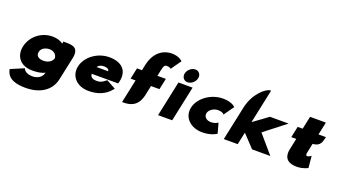

<svg xmlns="http://www.w3.org/2000/svg" viewBox="-86 -1641 4701 2681"><g transform="rotate(20 2265.0 -300.0)"><path d="M350.2 275C558.2 275 717.5 181.2 756.2 -1L831.2 -353.6L831.2 -353.9C858 -517.6 748.8 -512.3 643.2 -513L628.1 -513.1L621.2 -480.8C582.2 -510.7 529.2 -528 462.7 -528C289.3 -528 152.1 -405 120.4 -256C88.7 -106.9 174.1 15 355.7 15C423.2 15 485.4 9.2 540.9 -19.9L539.6 -14C522.7 65.3 441.8 91 389.3 91C305.4 91 268.4 58.6 255.2 31.9L249.6 20.7L53.5 103.8L56.4 116.9C85.7 250.7 225.1 275 350.2 275ZM595.6 -255.5C584.1 -204 527.8 -166 455.5 -166C380.1 -166 341.3 -203.3 352.6 -256.2C358.9 -309.5 416.5 -347 482.5 -347C546.6 -347 589 -309.9 595.6 -255.5Z M1555.7 -262.1C1592.9 -437.1 1484.1 -528 1307.5 -528C1130.8 -528 969.5 -406.8 937.4 -256C905.6 -106.2 1015.4 15 1192.1 15C1319.5 15 1432.6 -23.8 1515.7 -126.3L1527 -140.2L1388.1 -216.4L1378.3 -208.4C1323.6 -163.9 1301.9 -156 1242.6 -156C1201.4 -156 1151.2 -174.8 1153.7 -225.8H1544.7L1549.3 -237.6C1552.3 -245.4 1554.3 -255.6 1555.7 -262.1ZM1357.9 -337.5H1184.6C1199.3 -363.4 1230.3 -383 1282.2 -383C1325.8 -383 1351.7 -368.3 1357.9 -337.5Z M1686.1 -348H1760.1L1686.1 0L1701.1 0C1787.5 0.1 1915.3 -13.5 1957.5 -198.1L1989.4 -348H2115.1L2150.2 -513H2024.5L2043.4 -602C2058.7 -673.9 2070.7 -688 2108.1 -688C2134.4 -688 2152.3 -676 2152.3 -676L2164.5 -668L2270.8 -818L2263.7 -825C2261.5 -827.2 2213.4 -875 2112.3 -875C1954 -875 1849.1 -761.7 1815.2 -607.1L1795.2 -513H1721.2Z M2542.8 -526H2332.8L2221 0H2431ZM2571.5 -675C2583.4 -731 2548.2 -778 2493.4 -778C2438.6 -778 2383.4 -731 2371.5 -675C2359.6 -619 2394.8 -572 2449.6 -572C2504.4 -572 2559.6 -619 2571.5 -675Z M3077.5 -321.5 3182 -469 3175.1 -476C3172.4 -478.6 3122.4 -528 2995.7 -528C2820.1 -528 2649.2 -407.2 2616.8 -255.1C2584.7 -103.7 2706 15 2880.2 15C3005.9 15 3077.3 -32.3 3080.2 -34.2L3091.3 -41.7L3050 -191.6L3033.3 -181.1C3033.3 -181.1 3001.2 -160 2946.7 -160C2879.9 -160 2835 -203 2846.4 -256.9C2857.7 -309.9 2920.9 -353 2987.7 -353C3042.2 -353 3065.3 -331.9 3065.3 -331.9Z M3480 -354.3 3587.7 -861.4 3571.1 -859.9C3510.8 -855 3353.7 -729.4 3305.7 -508.3L3197.7 0H3404.7L3443.9 -184.7L3618.6 0H3889.3L3659.8 -267.4L3974.3 -513H3697.5Z M4074 -348H4148L4112.3 -180.2C4093.8 -92.8 4109.1 15 4286.6 15C4368.1 15 4434.3 -18.3 4435.4 -18.9L4447.2 -24.8L4430.6 -199.8L4410.8 -187C4410.8 -187 4390 -174 4373 -174C4357.8 -174 4347.8 -181.7 4357 -225.2L4386 -361.3C4510.8 -368.7 4510.4 -455.3 4524.6 -497.3L4530 -513H4418.2L4458.8 -704H4223.7L4183.1 -513H4109.1Z"/></g></svg>

Font: Hussar Nova
Style: 96
Weight: 700
Foundry: Cannot Into Space Fonts
Version: Version 0.99